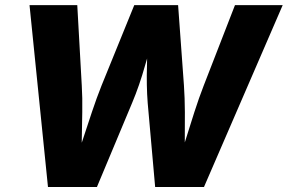

<svg xmlns="http://www.w3.org/2000/svg" viewBox="-20 -748 1151 768"><path d="M171.9 0 98.1 -727.5H289.1L307.1 -405.8Q310.1 -356.9 309.1 -300Q308.1 -243.2 307.1 -186.3Q306.2 -129.4 306.2 -78.6H273.9Q291.5 -129.4 310.1 -186.3Q328.6 -243.2 347.7 -300Q366.7 -356.9 386.2 -405.8L517.1 -727.5H692.4L715.8 -405.8Q719.2 -356.9 719.5 -300Q719.7 -243.2 719.2 -186.3Q718.8 -129.4 720.2 -78.6H687Q704.1 -129.4 721.7 -186.3Q739.3 -243.2 757.6 -300Q775.9 -356.9 794.9 -405.8L919.9 -727.5H1110.8L795.9 0H600.6L570.8 -335.9Q565.4 -405.3 567.9 -485.1Q570.3 -564.9 568.8 -644.5H612.8Q582.5 -565.9 560.3 -486.3Q538.1 -406.7 508.3 -335.9L367.7 0Z"/></svg>

Font: Inter ExtraBold
Style: Italic
Weight: 800
Italic angle: -9.3988°
Designer: Rasmus Andersson
Foundry: rsms
Version: Version 4.001;git-66647c0bb